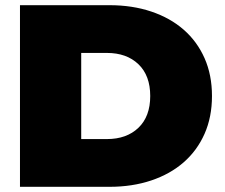

<svg xmlns="http://www.w3.org/2000/svg" viewBox="-20 -720 866 740"><path d="M57 -700H402Q490 -700 563 -675.5Q636 -651 688 -605.5Q740 -560 768.5 -495.5Q797 -431 797 -350Q797 -269 768.5 -204.5Q740 -140 688 -94.5Q636 -49 563 -24.5Q490 0 402 0H57ZM392 -184Q468 -184 513.5 -227.5Q559 -271 559 -350Q559 -429 513.5 -472.5Q468 -516 392 -516H293V-184Z"/></svg>

Font: CMG Sans Black
Style: Regular
Weight: 900
Designer: Julieta Ulanovsky
Foundry: Julieta Ulanovsky
Version: Version 7.200